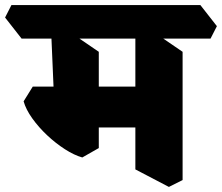

<svg xmlns="http://www.w3.org/2000/svg" viewBox="-85 -690 874 756"><path d="M580 46 448 -23V-599L514 -568L634 -486V19ZM239 -70Q207 -79 170.5 -102.5Q134 -126 100.5 -157.5Q67 -189 42 -224Q17 -259 8 -291L44 -349H237L304 -307V-107ZM222 -188 191 -349H519L541 -188ZM304 -185 131 -227 115 -599 184 -568 304 -486ZM0 -538 -65 -621 -40 -670H704L769 -587L744 -538Z"/></svg>

Font: Eczar ExtraBold
Style: Regular
Weight: 800
Designer: Vaibhav Singh
Foundry: Rosetta Type Foundry
Version: Version 2.000